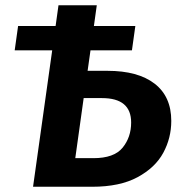

<svg xmlns="http://www.w3.org/2000/svg" viewBox="-20 -712 692 732"><path d="M633 -251Q633 -186 602.5 -129.5Q572 -73 504.5 -36.5Q437 0 332 0H106L179 -520H36L49 -613H192L203 -692H349L338 -613H496L483 -520H325L314 -442H390Q506 -442 569.5 -393Q633 -344 633 -251ZM480 -245Q480 -338 369 -338H299L267 -109H336Q415 -109 447.5 -149Q480 -189 480 -245Z"/></svg>

Font: Fira Sans SemiBold
Style: Italic
Weight: 600
Italic angle: -8°
Designer: bBox Type GmbH & Carrois Corporate GbR & Edenspiekermann AG
Foundry: bBox Type GmbH & Carrois Corporate GbR & Edenspiekermann AG
Version: Version 4.301